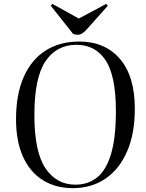

<svg xmlns="http://www.w3.org/2000/svg" viewBox="-20 -960 754 994"><path d="M63 -343Q63 -472 103 -562Q143 -652 216.5 -698.5Q290 -745 390 -745Q523 -745 600.5 -655.5Q678 -566 678 -397Q678 -268 638 -176Q598 -84 526 -35Q454 14 357 14Q268 14 201.5 -27.5Q135 -69 99 -149Q63 -229 63 -343ZM158 -364Q158 -175 215 -89.5Q272 -4 370 -4Q437 -4 484 -42.5Q531 -81 555.5 -165Q580 -249 580 -385Q580 -567 527 -647.5Q474 -728 376 -728Q273 -728 215.5 -643Q158 -558 158 -364ZM243 -930 251 -940 388 -864 530 -940 538 -930 431 -810Q417 -794 405.5 -787Q394 -780 383 -780Q374 -780 369 -781.5Q364 -783 359 -784Z"/></svg>

Font: Literata 72pt
Style: Italic
Weight: 400
Italic angle: -2°
Designer: Latin by Veronika Burian and Jose Scaglione. Greek by Irene Vlachou. Cyrillic by Vera Evstafieva
Foundry: TypeTogether
Version: Version 3.002